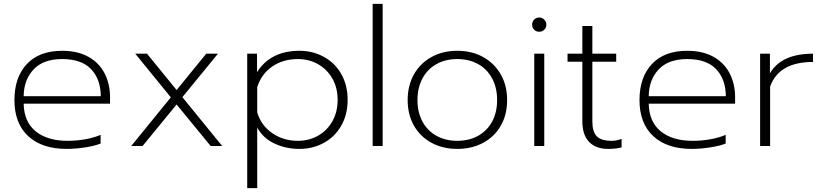

<svg xmlns="http://www.w3.org/2000/svg" viewBox="-20 -759 4281 998"><path d="M55 -239Q55 -357 119.5 -426Q184 -495 303 -495Q383 -495 439 -464Q495 -433 523.5 -378Q552 -323 552 -253V-220H103Q105 -125 166 -76Q227 -27 331 -27Q378 -27 423 -35Q468 -43 503 -58V-13Q474 -1 423.5 7Q373 15 327 15Q198 15 126.5 -51.5Q55 -118 55 -239ZM504 -259Q503 -348 453 -400Q403 -452 303 -452Q205 -452 154.5 -398Q104 -344 103 -259Z M868 -253 683 -480H744L898 -291L1052 -480H1113L928 -254L1135 0H1075L898 -216L721 0H662Z M1265 -480H1316V-384Q1387 -495 1536 -495Q1606 -495 1663.5 -463.5Q1721 -432 1754 -374Q1787 -316 1787 -240Q1787 -164 1754 -106Q1721 -48 1663.5 -16.5Q1606 15 1536 15Q1466 15 1406.5 -13Q1347 -41 1317 -96V219H1265ZM1735 -240Q1735 -303 1707.5 -351Q1680 -399 1633 -425.5Q1586 -452 1528 -452Q1452 -452 1395.5 -413.5Q1339 -375 1317 -306V-175Q1337 -107 1395 -67Q1453 -27 1528 -27Q1586 -27 1633 -53.5Q1680 -80 1707.5 -128.5Q1735 -177 1735 -240Z M1917 -739H1969V0H1917Z M2099 -239Q2099 -315 2132 -373Q2165 -431 2223.5 -463Q2282 -495 2357 -495Q2432 -495 2490.5 -463Q2549 -431 2582.5 -373Q2616 -315 2616 -239Q2616 -163 2583 -105.5Q2550 -48 2491 -16.5Q2432 15 2357 15Q2282 15 2223.5 -16.5Q2165 -48 2132 -105.5Q2099 -163 2099 -239ZM2564 -239Q2564 -303 2538 -351.5Q2512 -400 2465 -426Q2418 -452 2357 -452Q2296 -452 2249 -426Q2202 -400 2176 -351.5Q2150 -303 2150 -239Q2150 -175 2176 -127Q2202 -79 2249 -53Q2296 -27 2357 -27Q2418 -27 2465 -53Q2512 -79 2538 -127Q2564 -175 2564 -239Z M2746 -631Q2746 -646 2756.5 -657Q2767 -668 2783 -668Q2798 -668 2809 -657Q2820 -646 2820 -631Q2820 -615 2809 -604.5Q2798 -594 2783 -594Q2767 -594 2756.5 -604.5Q2746 -615 2746 -631ZM2757 -480H2809V0H2757Z M3007 -129V-438H2930V-480H3007V-624H3059V-480H3183V-438H3059V-127Q3059 -74 3082 -50.5Q3105 -27 3159 -27Q3184 -27 3211 -37V7Q3184 15 3141 15Q3077 15 3042 -21.5Q3007 -58 3007 -129Z M3304 -239Q3304 -357 3368.5 -426Q3433 -495 3552 -495Q3632 -495 3688 -464Q3744 -433 3772.5 -378Q3801 -323 3801 -253V-220H3352Q3354 -125 3415 -76Q3476 -27 3580 -27Q3627 -27 3672 -35Q3717 -43 3752 -58V-13Q3723 -1 3672.5 7Q3622 15 3576 15Q3447 15 3375.5 -51.5Q3304 -118 3304 -239ZM3753 -259Q3752 -348 3702 -400Q3652 -452 3552 -452Q3454 -452 3403.5 -398Q3353 -344 3352 -259Z M3931 -480H3982V-378Q4042 -480 4206 -480V-437Q4029 -437 3983 -309V0H3931Z"/></svg>

Font: Prompt ExtraLight
Style: Regular
Weight: 275
Designer: Katatrad Team
Foundry: CadsonDemak
Version: Version 1.001